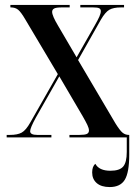

<svg xmlns="http://www.w3.org/2000/svg" viewBox="-20 -556 548 777"><path d="M7 0V-10H20Q51 -10 68 -19.5Q85 -29 103 -61L214 -256L82 -478Q65 -507 53.5 -516.5Q42 -526 24 -526H22V-536H262V-526H230Q207 -526 199 -521.5Q191 -517 191 -508Q191 -492 215 -452L290 -324L364 -454Q376 -475 382 -488.5Q388 -502 388 -511Q388 -519 381.5 -522.5Q375 -526 357 -526H305V-536H482V-526H470Q439 -526 422.5 -516.5Q406 -507 388 -476L296 -313L447 -57Q465 -28 476 -19Q487 -10 502 -10H503V0V70Q503 142 485 171.5Q467 201 424 201Q390 201 371.5 185Q353 169 353 142Q353 117 366 107Q381 135 427 135Q464 135 478.5 118Q493 101 493 59V0H261V-10H301Q323 -10 331.5 -14Q340 -18 340 -28Q340 -37 333.5 -50.5Q327 -64 315 -85L220 -247L125 -80Q102 -38 102 -25Q102 -10 131 -10H188V0Z"/></svg>

Font: Noto Serif Display ExtraCondensed SemiBold
Style: Regular
Weight: 600
Width: 2
Designer: Monotype Design Team
Foundry: Monotype Imaging Inc.
Version: Version 2.009